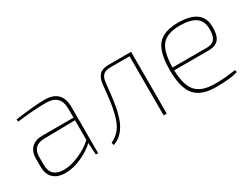

<svg xmlns="http://www.w3.org/2000/svg" viewBox="-46 -886 1694 1292"><g transform="rotate(-30 801.0 -240.0)"><path d="M88 -453 85 -471Q234 -492 314 -492Q447 -492 447 -358V0H429L424 -93Q389 -57 322 -25.5Q255 6 191 6Q131 6 98.5 -25.5Q66 -57 66 -115V-177Q66 -231 96 -260.5Q126 -290 181 -290H423V-358Q423 -469 313 -469Q214 -469 88 -453ZM91 -177V-115Q91 -20 191 -18Q246 -17 313 -46.5Q380 -76 423 -117V-270L181 -266Q91 -264 91 -177Z M980 -480V0H956V-459H803Q768 -459 750.5 -441.5Q733 -424 729 -389Q728 -380 723.5 -340Q719 -300 717.5 -284.5Q716 -269 710.5 -234.5Q705 -200 700 -180Q695 -160 687 -134Q679 -108 669 -89Q631 -16 565 5L561 -16Q620 -42 649 -100Q664 -129 675 -174Q686 -219 690.5 -252.5Q695 -286 700 -333.5Q705 -381 706 -390Q712 -436 735 -458Q758 -480 805 -480Z M1436 -227H1169Q1172 -108 1217 -59.5Q1262 -11 1361 -11Q1444 -11 1524 -24L1528 -6Q1470 12 1358 12Q1244 12 1194 -46.5Q1144 -105 1144 -242Q1144 -379 1191 -435.5Q1238 -492 1350 -492Q1536 -492 1539 -356Q1541 -290 1517 -258.5Q1493 -227 1436 -227ZM1169 -249H1436Q1479 -249 1497.5 -275Q1516 -301 1514 -354Q1513 -413 1472.5 -441Q1432 -469 1351 -469Q1252 -469 1211 -419.5Q1170 -370 1169 -249Z"/></g></svg>

Font: Exo 2.0 Thin
Style: Regular
Weight: 250
Designer: Natanael Gama
Version: Version 1.001;PS 001.001;hotconv 1.0.70;makeotf.lib2.5.58329